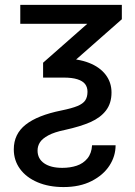

<svg xmlns="http://www.w3.org/2000/svg" viewBox="-20 -550 551 781"><path d="M475.6 -530.3V-471.7L206.1 -234.4H155.3V-294.9L335 -453.1H62.5V-530.3ZM233.4 132.8Q265.6 132.8 292 124Q318.4 115.2 335.4 94.7Q352.5 74.2 354.5 41H450.2Q450.2 85 425.3 123.5Q400.4 162.1 352.5 186.5Q304.7 210.9 238.3 210.9Q178.7 210.9 132.8 191.4Q86.9 171.9 61.5 137.2Q36.1 102.5 36.1 57.6Q36.1 -4.9 84.5 -43Q132.8 -81.1 229.5 -100.6Q272.5 -109.4 294.9 -118.7Q317.4 -127.9 326.7 -141.6Q335.9 -155.3 335.9 -176.8Q335.9 -195.3 326.2 -208Q316.4 -220.7 294.9 -227.5Q273.4 -234.4 239.3 -234.4H202.1L208 -311.5H239.3Q297.9 -311.5 341.8 -294.4Q385.7 -277.3 409.7 -246.1Q433.6 -214.8 433.6 -173.8Q433.6 -129.9 411.1 -100.6Q388.7 -71.3 347.7 -53.2Q306.6 -35.2 244.1 -21.5Q201.2 -12.7 176.8 0.5Q152.3 13.7 142.6 28.8Q132.8 43.9 132.8 62.5Q132.8 95.7 159.7 114.3Q186.5 132.8 233.4 132.8Z"/></svg>

Font: Pretendard JP Variable
Style: Regular
Weight: 400
Designer: Base glyphs from Inter by Rasmus Andersson; Hangul glyphs from Noto Sans CJK(Source Han Sans) by Jang Soo-young and Kang
Foundry: Kil Hyung-jin
Version: Version 1.307;Glyphs 3.2 (3192)